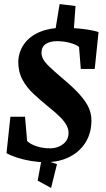

<svg xmlns="http://www.w3.org/2000/svg" viewBox="-20 -781 520 938"><path d="M201.1 11.4Q167.7 11.4 131.1 5.3Q94.5 -0.9 62.8 -11.2Q31.1 -21.5 11.8 -32.9L30.8 -210.8H102.3L112.5 -92.3Q127.6 -76.6 158.6 -66.4Q189.5 -56.3 225 -56.3Q261.4 -56.3 288.2 -76.9Q314.9 -97.5 314.9 -132Q314.9 -150 305.7 -167.8Q296.6 -185.7 275.3 -207.6Q254 -229.6 218 -258Q178.2 -290.6 144.5 -321.9Q110.7 -353.1 90 -391.3Q69.2 -429.5 69.2 -480.4Q71.6 -530.6 99.1 -567.7Q126.5 -604.9 174.7 -625Q222.9 -645.2 285.9 -645.2Q337.2 -645.2 384.9 -639.5Q432.6 -633.8 461.4 -624.4L442.8 -444.2H374.7L366.1 -551.9Q349.5 -564.6 319.5 -572.3Q289.5 -579.9 257.9 -579.9Q224.3 -579.9 203.5 -566Q182.7 -552 182.7 -523.2Q182.7 -506.9 191.5 -491Q200.4 -475.1 222.5 -454Q244.6 -432.9 284.2 -399.1Q339.1 -353.4 369.9 -318.6Q400.7 -283.7 413.7 -254.4Q426.7 -225 426.7 -192.8Q426.7 -132.2 398.7 -86.3Q370.7 -40.4 319.8 -14.5Q268.8 11.4 201.1 11.4ZM229.5 137.2 164 101.5 183.4 -3.5 258.4 20.8ZM247.8 -618 271.2 -761.1 348.9 -751.7 339.6 -620.8Z"/></svg>

Font: Faustina Light
Style: Italic
Weight: 300
Italic angle: -8°
Designer: Alfonso Garcia
Foundry: http://www.omnibus-type.com
Version: Version 1.200